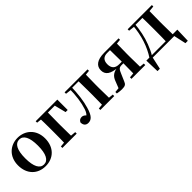

<svg xmlns="http://www.w3.org/2000/svg" viewBox="157 -1546 2724 2724"><g transform="rotate(-45 1518.5 -184.5)"><path d="M311 16.2C468.7 16.2 583.4 -90.2 583.4 -269.8C583.4 -449.1 459 -551.9 311 -551.9C163.7 -551.9 39.6 -447.6 39.6 -269.8C39.6 -92.4 152.5 16.2 311 16.2ZM311 -17.5C230.3 -17.5 183.2 -100.3 183.2 -268.1C183.2 -436.6 230.3 -518 311 -518C392.2 -518 438.7 -436.6 438.7 -268.1C438.7 -100.3 392.2 -17.5 311 -17.5Z M728.9 0H870.6C868.6 -50.2 867.6 -165.3 867.6 -234.8V-292.5C867.6 -370.2 868.6 -485.5 870.6 -535.7H728.9C731.6 -485.5 732.6 -370.2 732.6 -292.5V-234.8C732.6 -165.3 731.6 -50.2 728.9 0ZM799.9 -500.4H1036L1001.4 -527.4L1052 -327.4H1094.2L1094.2 -535.7H799.9ZM660.2 0H947.6V-29.9L830.3 -40.2H768.7L660.2 -29.9ZM660.2 -506.8 770 -495.5H799.9V-535.7H660.2Z M1172.8 10.7C1230.9 10.7 1276.7 -24.7 1313.1 -154.6C1343.6 -256 1359.9 -384.5 1363.7 -535.7H1325C1323.5 -386.4 1306.5 -264.3 1273.2 -164.2C1258.1 -118.8 1240.4 -94.2 1214.4 -73.7V-60.3H1239.3V-73C1214.5 -101.9 1192.6 -118.1 1165.2 -118.1C1134.8 -118.1 1110.1 -104.7 1097 -74C1097 -17.8 1127.4 10.7 1172.8 10.7ZM1240.1 -506.8 1336.1 -495.5H1343.9V-535.7H1240.1ZM1345.1 -505.7H1534.2V-535.7H1345.1ZM1421.9 0H1700.5V-29.9L1593.3 -40.2H1530.2L1421.9 -29.9ZM1490.6 0H1632.1C1629.8 -50.2 1628.1 -165.3 1628.1 -234.8V-301.2C1628.1 -370.2 1629.8 -485.5 1632.1 -535.7H1490.6C1492.6 -485.5 1493.6 -370.2 1493.6 -301.2V-234.8C1493.6 -165.3 1492.6 -50.2 1490.6 0ZM1560.8 -495.5H1593.3L1700.5 -506.8V-535.7H1560.8Z M2036 -535.7C1887.8 -535.7 1824 -477.8 1824 -392.7C1824 -304.8 1883.6 -257.7 2039.5 -247.9L2043 -258.1C1939.4 -251.9 1891.3 -213.6 1863.7 -139.9L1813.1 -11.2L1889.5 -42.4L1752.9 -29.6V0C1788.2 6.9 1818.2 10.2 1847.8 10.2C1914 10.2 1932 -5.6 1949 -49.7L1994.6 -154.9C2017 -207.8 2030.9 -237 2082 -237H2183.8V-269.4H2068.6C1989.4 -269.4 1950.4 -311.1 1950.4 -388.3C1950.4 -465.9 1991.3 -503.5 2061.4 -503.5H2183.8L2213.7 -495.5L2323.4 -506.8V-535.7ZM2118.7 0H2254.8C2252.8 -50.2 2251 -165.3 2251 -234.8V-301.2C2251 -370.2 2252.8 -485.5 2254.8 -535.7H2118.7C2120.7 -485.5 2121.7 -370.2 2121.7 -301.2V-248.7C2121.7 -165.3 2120.7 -50.2 2118.7 0ZM2046.4 0H2323.4V-29.9L2216.2 -40.2H2152.6L2046.4 -29.9Z M2924.1 0 2901.5 -17.9 2945.6 183.5H2993.5L3000.2 -33.6H2378.5L2385.2 183.5H2432.8L2476.5 -16.4L2456.3 0ZM2766.4 0H2907.6C2905.6 -50.2 2904.6 -165.3 2904.6 -234.8V-301.2C2904.6 -370.2 2905.6 -485.5 2907.6 -535.7H2766.4C2769.2 -485.5 2770.2 -370.2 2770.2 -301.2V-234.8C2770.2 -165.3 2769.2 -50.2 2766.4 0ZM2505.5 -506.8 2600.4 -495.5H2607.5V-535.7H2505.5ZM2841 -495.5H2871L2991.4 -506.8V-535.7H2841ZM2437.9 -31.5 2480.3 -8.9V-21.6C2511.3 -67.8 2535.3 -123.7 2557.9 -182.2C2598.9 -286.8 2623.1 -408.7 2633.1 -535.7H2597.1C2583.9 -332.6 2521.3 -157.4 2437.9 -31.5ZM2607.5 -501.8H2842.3V-535.7H2607.5Z"/></g></svg>

Font: Source Han Serif TW VF
Style: Regular
Weight: 250
Designer: Ryoko NISHIZUKA 西塚涼子 (kana & ideographs); Frank Grießhammer (Latin, Greek & Cyrillic); Wenlong ZHANG 张文龙 (bopomofo); San
Foundry: Adobe
Version: Version 2.002;hotconv 1.1.0;makeotfexe 2.6.0